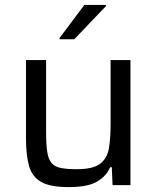

<svg xmlns="http://www.w3.org/2000/svg" viewBox="-20 -755 639 783"><path d="M260 8Q185 8 148 -13Q111 -34 98.5 -78Q86 -122 86 -191V-510H168V-219Q168 -167 172.5 -136.5Q177 -106 190 -90.5Q203 -75 228 -70Q253 -65 293 -65Q359 -65 388 -87Q417 -109 424 -149.5Q431 -190 431 -247V-510H512V0H439L436 -73H429Q414 -37 376 -14.5Q338 8 260 8ZM223 -595V-600L324 -735H412V-730L283 -595Z"/></svg>

Font: Saira
Style: Regular
Weight: 400
Designer: Hector Gatti with collaboration of the Omnibus-Type team
Foundry: Omnibus-Type
Version: Version 1.100; ttfautohint (v1.8.3)